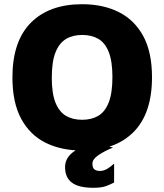

<svg xmlns="http://www.w3.org/2000/svg" viewBox="-20 -701 780 912"><path d="M370 14Q271 14 196.5 -23Q122 -60 80.5 -137Q39 -214 39 -333Q39 -505 126.5 -593Q214 -681 370 -681Q469 -681 543.5 -644Q618 -607 660 -530.5Q702 -454 702 -334Q702 -162 614.5 -74Q527 14 370 14ZM370 -132Q415 -132 447 -151Q479 -170 496.5 -214.5Q514 -259 514 -335Q514 -410 496.5 -454Q479 -498 447 -516.5Q415 -535 370 -535Q325 -535 293 -515.5Q261 -496 243.5 -452Q226 -408 226 -332Q226 -257 243.5 -213.5Q261 -170 293 -151Q325 -132 370 -132ZM424 191Q354 191 321.5 166.5Q289 142 289 93Q289 52 324.5 23.5Q360 -5 417 -27L517 0Q477 16 448 35.5Q419 55 419 76Q419 97 429 104Q439 111 454 111Q473 111 490 100.5Q507 90 522 76V166Q507 174 485 182.5Q463 191 424 191Z"/></svg>

Font: Maven Pro ExtraBold
Style: Regular
Weight: 800
Designer: Joe Prince
Foundry: Joe Prince
Version: Version 2.100